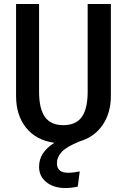

<svg xmlns="http://www.w3.org/2000/svg" viewBox="-20 -710 640 968"><path d="M539 -690V-226Q539 -141 497.5 -80Q456 -19 381 3Q315 30 291 56Q267 82 267 113Q267 161 323 161Q351 161 382 154L372 231Q339 238 310 238Q251 238 214 208.5Q177 179 177 131Q177 93 196.5 63.5Q216 34 254 10Q162 -3 111.5 -66Q61 -129 61 -226V-690H177V-248Q177 -162 206.5 -120.5Q236 -79 299 -79Q363 -79 392.5 -120.5Q422 -162 422 -248V-690Z"/></svg>

Font: Fira Mono Medium
Style: Regular
Weight: 500
Designer: Carrois Corporate & Edenspiekermann AG
Foundry: Carrois Corporate GbR & Edenspiekermann AG
Version: Version 3.206